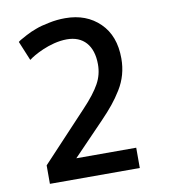

<svg xmlns="http://www.w3.org/2000/svg" viewBox="-81 -794 776 865"><g transform="rotate(-10 306.5 -361.5)"><path d="M274.4 -723.1C249.5 -723.1 224.6 -720.7 199.7 -715.3C174.8 -710.4 154.3 -705.1 138.2 -698.7C122.1 -692.9 106 -686 90.8 -677.7C61 -662.1 55.2 -657.7 50.8 -653.8L87.4 -565.4L90.8 -567.4C105.5 -579.6 185.5 -627.9 265.6 -627.9C339.4 -627.9 384.3 -580.1 384.3 -492.7C384.3 -461.4 377 -432.1 361.8 -404.8C346.7 -377.4 321.8 -344.7 286.1 -307.1L77.6 -84.5V0H488.8V-92.8H214.8L357.4 -240.7C379.4 -263.7 397.5 -283.7 411.6 -301.3C425.8 -318.8 439.9 -338.4 453.1 -359.9C480 -403.3 492.7 -449.7 492.7 -500.5C492.7 -569.8 472.7 -624 432.1 -663.6C391.6 -703.1 339.4 -723.1 274.4 -723.1Z"/></g></svg>

Font: Ride SemiBold
Style: Regular
Weight: 600
Version: Version 3.000